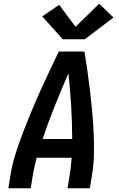

<svg xmlns="http://www.w3.org/2000/svg" viewBox="-20 -1012 640 1032"><path d="M25 0 37 -74Q46 -131 64 -187Q82 -243 103 -298Q124 -353 147 -408.5Q170 -464 194.5 -518.5Q219 -573 244.5 -627Q270 -681 296 -735H434Q443 -681 450.5 -627Q458 -573 464.5 -518Q471 -463 476 -408.5Q481 -354 483.5 -298Q486 -242 485 -186Q484 -130 475 -74L463 0H343L355 -74Q359 -96 361 -119Q363 -142 365 -164H177Q171 -142 166 -119Q161 -96 157 -74L145 0ZM209 -265H368Q368 -354 362.5 -442.5Q357 -531 348 -618Q310 -531 274.5 -442.5Q239 -354 209 -265ZM317 -801 207 -924 298 -986 386 -868 513 -992 590 -918 436 -801Z"/></svg>

Font: Iosevka Curly Extended
Style: Bold Italic
Weight: 700
Width: 7
Italic angle: -9°
Monospace: yes
Designer: Belleve Invis
Foundry: Belleve Invis
Version: Version 11.1.0; ttfautohint (v1.8.3)